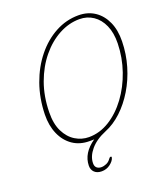

<svg xmlns="http://www.w3.org/2000/svg" viewBox="-163 -821 986 1141"><g transform="rotate(-20 330.0 -250.5)"><path d="M467.5 -710.5Q526.5 -710.5 570 -681.5Q613.5 -652.5 637.2 -600Q661 -547.5 659.5 -476.5Q658 -396.5 636 -322Q614 -247.5 576 -184.5Q538 -121.5 488.8 -75.5Q439.5 -29.5 383.5 -7Q319.5 19.5 284.8 61Q250 102.5 249.5 145Q249 165 260.2 174.8Q271.5 184.5 289 184.5Q304.5 184.5 321.2 177.2Q338 170 349.5 153Q355 145 360.5 145Q368.5 144 365.5 154Q360.5 172.5 337 190.5Q313.5 208.5 282.5 208.5Q253.5 208.5 237 192.5Q220.5 176.5 221 150.5Q222.5 71.5 304.5 14.5Q295.5 15 288.8 15Q282 15 275.5 15Q214.5 15 170 -15.5Q125.5 -46 101.8 -100.2Q78 -154.5 79.5 -224.5Q82 -326.5 113.5 -414.8Q145 -503 198.8 -569.5Q252.5 -636 321.5 -673.2Q390.5 -710.5 467.5 -710.5ZM108.5 -228.5Q107 -155.5 131.2 -106.5Q155.5 -57.5 195.5 -33Q235.5 -8.5 281 -8.5Q349.5 -8.5 411.8 -47.2Q474 -86 522.8 -152Q571.5 -218 600.2 -301.2Q629 -384.5 631 -473.5Q632.5 -540.5 611.2 -588.2Q590 -636 552 -661.5Q514 -687 465.5 -687Q399 -687 335.8 -653Q272.5 -619 221.8 -557.2Q171 -495.5 140.5 -411.8Q110 -328 108.5 -228.5Z"/></g></svg>

Font: Fraunces 144pt S100 Thin
Style: Italic
Weight: 100
Italic angle: -16°
Version: Version 1.000; ttfautohint (v1.8.3)